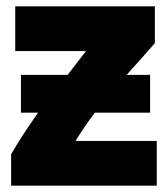

<svg xmlns="http://www.w3.org/2000/svg" viewBox="-20 -564 526 605"><path d="M468 -544V-428C442 -399 421 -374 379 -328H453V-209H279C254 -176 242 -158 218 -120H474V21H15V-78C38 -118 69 -165 100 -209H46V-328H193C215 -356 235 -383 251 -403H28V-544Z"/></svg>

Font: Repo ExtraBold
Style: Bold
Weight: 700
Designer: Stefan Peev
Foundry: Context Ltd
Version: Version 1.502